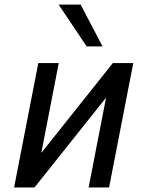

<svg xmlns="http://www.w3.org/2000/svg" viewBox="-20 -824 642 844"><path d="M360.8 -620.1H430.7L334.5 -803.7H237.8ZM42 0H131.8L446.3 -395L369.6 0H459.5L565.9 -546.9H476.1L161.6 -151.9L238.3 -546.9H148.4Z"/></svg>

Font: Hack
Style: Oblique
Weight: 400
Italic angle: -12°
Monospace: yes
Designer: Christopher Simpkins
Foundry: Christopher Simpkins
Version: Version 2.010